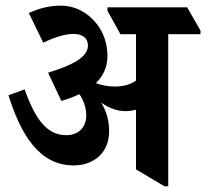

<svg xmlns="http://www.w3.org/2000/svg" viewBox="-20 -651 729 679"><path d="M240 -66C314 -66 366 -113 366 -187C366 -224 357 -256 338 -288C365 -269 393 -258 425 -258C438 -258 450 -260 461 -263V-52L562 8H575V-530H689V-543L642 -625H360V-613L406 -530H461V-366C443 -353 418 -345 386 -345C364 -345 340 -349 319 -357C347 -384 360 -416 360 -454C360 -496 346 -538 320 -569C289 -607 247 -631 193 -631C156 -631 119 -622 82 -605L133 -500C172 -519 210 -531 240 -531C272 -531 291 -516 291 -490C291 -450 239 -421 150 -394L197 -294C221 -301 242 -309 261 -318C276 -295 285 -270 285 -242C285 -201 258 -173 214 -173C146 -173 105 -229 67 -335L10 -314C53 -177 118 -66 240 -66Z"/></svg>

Font: Noto Serif Devanagari Condensed
Style: Bold
Weight: 700
Width: 3
Designer: Universal Thirst, Indian Type Foundry and the Monotype Design Team
Foundry: Monotype Imaging Inc.
Version: Version 2.004